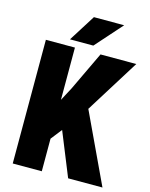

<svg xmlns="http://www.w3.org/2000/svg" viewBox="-131 -984 831 1066"><g transform="rotate(15 284.0 -450.5)"><path d="M215.3 -710.9V0H48.3V-710.9ZM567.9 -710.9 343.3 -350.6 205.1 -174.3 173.3 -331.5 256.3 -487.8 362.3 -710.9ZM366.7 0 236.8 -320.3 367.2 -418.5 564 0ZM176.8 -748 273.4 -901.4H447.3L311 -748Z"/></g></svg>

Font: Roboto Condensed Black
Style: Regular
Weight: 900
Designer: Christian Robertson
Foundry: Google
Version: Version 3.008; 2023